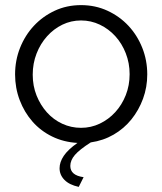

<svg xmlns="http://www.w3.org/2000/svg" viewBox="-20 -550 635 751"><path d="M288 181Q251 173 232 153.5Q213 134 213 108Q213 84 229.5 59.5Q246 35 283 9Q229 6 184 -16Q139 -38 107 -74.5Q75 -111 57 -158.5Q39 -206 39 -259Q39 -314 58.5 -363Q78 -412 112.5 -449Q147 -486 194 -508Q241 -530 297 -530Q353 -530 400.5 -508Q448 -486 482.5 -449Q517 -412 536.5 -363Q556 -314 556 -259Q556 -209 539.5 -164Q523 -119 494 -83Q465 -47 424.5 -23.5Q384 0 335 7Q291 35 273 56Q255 77 255 99Q255 136 307 143ZM108 -258Q108 -214 123 -176.5Q138 -139 163.5 -110.5Q189 -82 223.5 -66Q258 -50 297 -50Q336 -50 370.5 -66.5Q405 -83 431 -111.5Q457 -140 472 -178Q487 -216 487 -260Q487 -303 472 -341.5Q457 -380 431 -408.5Q405 -437 370.5 -453.5Q336 -470 297 -470Q258 -470 224 -453.5Q190 -437 164 -408Q138 -379 123 -340.5Q108 -302 108 -258Z"/></svg>

Font: IngvarSans
Style: Regular
Weight: 400
Version: Version 1.000